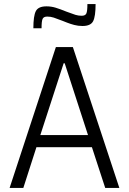

<svg xmlns="http://www.w3.org/2000/svg" viewBox="-20 -918 629 938"><path d="M27 0 253 -688H336L563 0H494L429 -199H158L94 0ZM177 -258H410L296 -609H291ZM207 -887Q230 -887 251.5 -880.5Q273 -874 305 -861Q334 -850 348.5 -845.5Q363 -841 379 -841Q397 -841 402 -852.5Q407 -864 407 -898H447Q447 -838 435 -814.5Q423 -791 383 -791Q362 -791 343 -796Q324 -801 307.5 -807.5Q291 -814 286 -816Q258 -827 242.5 -832Q227 -837 211 -837Q193 -837 188 -825.5Q183 -814 183 -780H143Q143 -840 155 -863.5Q167 -887 207 -887Z"/></svg>

Font: Saira Semi Condensed Light
Style: Regular
Weight: 300
Width: 4
Designer: Hector Gatti with collaboration of the Omnibus-Type team
Foundry: Omnibus-Type
Version: Version 1.001; ttfautohint (v1.8)